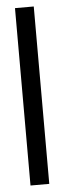

<svg xmlns="http://www.w3.org/2000/svg" viewBox="-51 -647 250 744"><g transform="rotate(-5 73.5 -275.0)"><path d="M37 70H110V-620H37Z"/></g></svg>

Font: Charger Sport
Style: Df
Weight: 400
Designer: Jasper
Foundry: Cannot Into Space Fonts
Version: Version 1.1